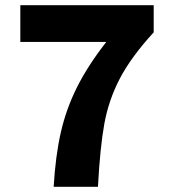

<svg xmlns="http://www.w3.org/2000/svg" viewBox="-20 -717 668 737"><path d="M388 -556H58V-697H570V-593Q483 -498 440 -415.5Q397 -333 380.5 -242Q364 -151 356 0H186Q193 -119 213.5 -209Q234 -299 275.5 -382Q317 -465 388 -556Z"/></svg>

Font: Nebula Sans Bold
Style: Regular
Weight: 700
Designer: Paul D. Hunt for Adobe (as Source Sans)
Foundry: Nebula Entertainment & Broadcasting LLC
Version: Version 1.010